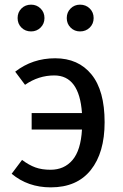

<svg xmlns="http://www.w3.org/2000/svg" viewBox="-20 -788 524 820"><path d="M112.8 -653.8Q87.9 -653.8 71.5 -670.2Q55.2 -686.5 55.2 -710.9Q55.2 -735.4 71.5 -751.7Q87.9 -768.1 112.8 -768.1Q136.7 -768.1 153.3 -751.7Q169.9 -735.4 169.9 -710.9Q169.9 -686.5 153.3 -670.2Q136.7 -653.8 112.8 -653.8ZM321.8 -653.8Q297.9 -653.8 281.5 -670.2Q265.1 -686.5 265.1 -710.9Q265.1 -735.4 281.5 -751.7Q297.9 -768.1 321.8 -768.1Q346.7 -768.1 363.3 -751.7Q379.9 -735.4 379.9 -710.9Q379.9 -686.5 363.3 -670.2Q346.7 -653.8 321.8 -653.8ZM215.8 -539.1Q314.5 -539.1 370.6 -470.2Q426.8 -401.4 426.8 -266.1Q426.8 -135.7 367.7 -61.8Q308.6 12.2 196.8 12.2Q99.1 12.2 29.8 -45.9L74.2 -105Q103.5 -83 131.1 -73Q158.7 -63 195.8 -63Q254.4 -63 289.8 -104.7Q325.2 -146.5 330.1 -234.9H115.2V-305.2H330.1Q318.8 -465.8 211.9 -465.8Q144.5 -465.8 86.9 -425.8L44.9 -481.9Q118.7 -539.1 215.8 -539.1Z"/></svg>

Font: FiraGO
Style: Regular
Weight: 400
Designer: bBox Type
Foundry: bBox Type GmbH
Version: Version 1.001;PS 001.001;hotconv 1.0.88;makeotf.lib2.5.64775